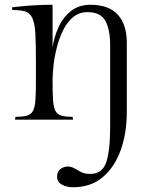

<svg xmlns="http://www.w3.org/2000/svg" viewBox="-20 -503 645 807"><path d="M513 -323V-32Q513 56 487.5 127.5Q462 199 412 241.5Q362 284 287 284Q260 284 240 273Q220 262 220 240Q220 218 234 207.5Q248 197 264 197Q280 197 292.5 204.5Q305 212 320.5 220Q336 228 359 228Q410 228 426.5 179Q443 130 443 30V-313Q443 -378 423 -415Q403 -452 348 -452Q313 -452 287.5 -431Q262 -410 245.5 -376.5Q229 -343 219 -304Q209 -265 205 -228.5Q201 -192 201 -165Q201 -113 203 -82.5Q205 -52 213 -37Q221 -22 238 -17Q255 -12 285 -12L287 0H43L45 -12Q76 -12 93.5 -17Q111 -22 119 -37.5Q127 -53 129 -84Q131 -115 131 -167V-247Q131 -320 128.5 -363Q126 -406 116 -427Q106 -448 86.5 -454.5Q67 -461 32 -461L30 -472Q30 -472 55.5 -475Q81 -478 120 -480.5Q159 -483 201 -483V-304Q207 -346 225.5 -387.5Q244 -429 277.5 -456Q311 -483 360 -483Q437 -483 475 -441.5Q513 -400 513 -323Z"/></svg>

Font: Gilda Display
Style: Regular
Weight: 400
Designer: Eduardo Rodriguez Tunni
Foundry: Eduardo Rodriguez Tunni
Version: Version 1.002; ttfautohint (v1.8.4.7-5d5b);gftools[0.9.22]